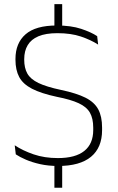

<svg xmlns="http://www.w3.org/2000/svg" viewBox="-20 -768 552 900"><path d="M271.5 -628H235V-748.5H271.5ZM271.5 112H235V-15H271.5ZM253 10Q206.5 10 168.5 1.5Q130.5 -7 101.5 -19.5Q72.5 -32 54 -44.5L49 -87Q86.5 -62 137.5 -44.5Q188.5 -27 251.5 -27Q333.5 -27 375.2 -60.5Q417 -94 417 -158.5V-169.5Q417 -212.5 401.5 -239.8Q386 -267 348.8 -284.2Q311.5 -301.5 247 -314Q172.5 -330 130 -352Q87.5 -374 70 -407Q52.5 -440 52.5 -488V-491.5Q52.5 -566 99.8 -607.2Q147 -648.5 246 -648.5Q313 -648.5 360.5 -632.8Q408 -617 435.5 -598.5L440 -559Q406 -581 359.2 -596.8Q312.5 -612.5 249 -612.5Q194.5 -612.5 160.2 -598Q126 -583.5 109.8 -556.2Q93.5 -529 93.5 -490.5V-488Q93.5 -449.5 108.2 -423.2Q123 -397 160.2 -379Q197.5 -361 266 -346.5Q339 -331 380.8 -310Q422.5 -289 440.5 -255.5Q458.5 -222 458.5 -170V-158Q458.5 -76 406.5 -33Q354.5 10 253 10Z"/></svg>

Font: Anek Odia Medium ExtraLight
Style: Regular
Weight: 250
Version: Version 1.003